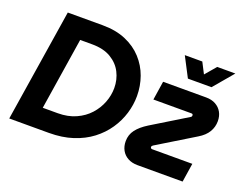

<svg xmlns="http://www.w3.org/2000/svg" viewBox="-109 -912 1431 1124"><g transform="rotate(20 607.0 -350.0)"><path d="M30 0 140 -700H357Q440 -700 502 -673.5Q564 -647 605.5 -601.5Q647 -556 667.5 -498.5Q688 -441 688 -379Q688 -324 671.5 -269.5Q655 -215 622 -166.5Q589 -118 540 -80.5Q491 -43 425 -21.5Q359 0 277 0ZM193 -126H286Q349 -126 398 -148Q447 -170 480 -206.5Q513 -243 530 -287.5Q547 -332 547 -377Q547 -429 524.5 -473.5Q502 -518 455.5 -546Q409 -574 337 -574H263ZM829 0Q794 0 768.5 -14Q743 -28 729.5 -52.5Q716 -77 716 -109Q716 -149 739.5 -180Q763 -211 808 -239L1024 -371Q1028 -373 1030 -376Q1032 -379 1032 -383Q1032 -388 1029.5 -390.5Q1027 -393 1022 -393H785L803 -510H1071Q1106 -510 1131 -496Q1156 -482 1169.5 -458Q1183 -434 1183 -402Q1183 -366 1164.5 -335Q1146 -304 1106 -280L875 -139Q872 -137 869.5 -134Q867 -131 867 -127Q867 -123 870 -120Q873 -117 877 -117H1128L1110 0ZM933 -577 869 -700H978L1013 -632L1071 -700H1184L1080 -577Z"/></g></svg>

Font: MuseoModerno SemiBold
Style: Italic
Weight: 600
Italic angle: -9°
Designer: Pablo Cosgaya, Héctor Gatti, Marcela Romero, and the Authors of The MuseoModerno Project.
Foundry: Omnibus-Type Team
Version: Version 1.003